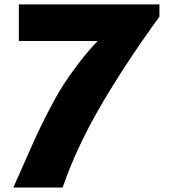

<svg xmlns="http://www.w3.org/2000/svg" viewBox="-20 -845 780 865"><path d="M40 0Q55.2 -33.7 89.6 -111.8Q124 -189.9 142.1 -229.7Q160.2 -269.5 195.1 -337.6Q230 -405.8 259 -452.1Q288.1 -498.5 330.6 -555.2Q373 -611.8 419.9 -660.2H64.9V-825.2H698.2V-770Q542.5 -555.2 433.1 -367.2Q323.7 -179.2 262.2 0Z"/></svg>

Font: Hussar Preview
Style: Bold
Weight: 700
Foundry: Cannot Into Space Fonts, PlusOne Fonts
Version: Version 2.29RC2 "Millennial"